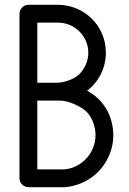

<svg xmlns="http://www.w3.org/2000/svg" viewBox="-20 -774 535 798"><path d="M342 -397C388 -431 420 -490 420 -554V-555C420 -669 328 -754 221 -754C219 -754 216 -754 214 -754H98C76 -754 61 -735 61 -717V-33C61 -11 80 4 98 4H250C372 -7 451 -107 451 -212C451 -251 439 -345 342 -397ZM247 -70H135V-356H229C267 -356 325 -328 344 -305C365 -280 377 -246 377 -212C377 -139 320 -76 247 -70ZM347 -555V-554C347 -521 332 -487 308 -464C287 -444 246 -430 214 -430H135V-680H215C217 -680 221 -680 221 -680C291 -680 347 -623 347 -555Z"/></svg>

Font: LS
Style: Regular
Weight: 400
Designer: BSozoo
Foundry: BSozoo
Version: Version 001.000